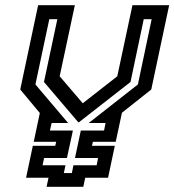

<svg xmlns="http://www.w3.org/2000/svg" viewBox="-20 -720 672 740"><path d="M159.5 0 167 -35H80.5L106.5 -158H193L196.5 -173.5H110L133.5 -284.5L58 -375L127 -700H268.5L210 -426L299 -322L432 -426L490.5 -700H632L563 -375L450 -285.5L426 -173.5H338L334.5 -158H422.5L396.5 -35H308.5L301 0ZM226 -53H257L263 -83H352.5L358 -111H269L291.5 -217H381L387 -246H322L511.5 -394.5L564.5 -646H534L483 -404L284.5 -249H281.5L149.5 -404L201 -646H170L116.5 -394.5L242.5 -246H179L172.5 -217H261L238 -111H150L144 -83H232.5Z"/></svg>

Font: Tourney SemiBold
Style: Italic
Weight: 600
Italic angle: -12°
Version: Version 1.015